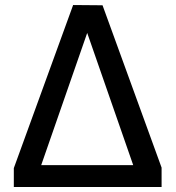

<svg xmlns="http://www.w3.org/2000/svg" viewBox="-20 -744 701 764"><path d="M35 0H623V-77L388 -723L271 -724L35 -75ZM144 -87 327 -613 510 -87Z"/></svg>

Font: United Sans Medium
Style: Regular
Weight: 500
Designer: Pablo Impallari, Rodrigo Fuenzalida (Modified by Dan O. Williams)
Version: Version 1.000;PS 001.000;hotconv 1.0.88;makeotf.lib2.5.64775